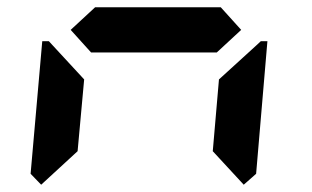

<svg xmlns="http://www.w3.org/2000/svg" viewBox="-20 -582 856 527"><path d="M93 -75 64 -105 96 -469H114L126 -456L211 -364L193 -167ZM586 -562 642 -500 575 -438H230L174 -500L241 -562ZM682 -456 696 -469H714L683 -105L649 -75L564 -167L581 -364Z"/></svg>

Font: DSEG7 Classic Mini
Style: Bold Italic
Weight: 700
Italic angle: -5°
Designer: Keshikan(Twitter:@keshinomi_88pro)
Version: Version 0.46